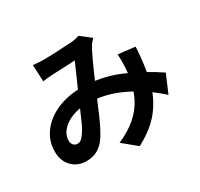

<svg xmlns="http://www.w3.org/2000/svg" viewBox="-172 -996 1344 1288"><g transform="rotate(-30 500.0 -351.5)"><path d="M297 -752Q367 -752 483 -760L507 -761Q545 -763 575 -775L655 -713L636 -692Q627 -682 621 -671Q589 -617 513 -439L488 -381L455 -304Q428 -238 407 -193.5Q386 -149 360 -107Q330 -62 292.5 -40.5Q255 -19 204 -19Q137 -19 93.5 -63Q50 -107 50 -181Q50 -261 97 -325.5Q144 -390 228 -427Q312 -464 417 -464Q570 -464 705.5 -406.5Q841 -349 960 -268L901 -129Q797 -225 666 -288.5Q535 -352 397 -352Q331 -352 278.5 -330.5Q226 -309 196.5 -274Q167 -239 167 -200Q167 -177 179 -163.5Q191 -150 209 -150Q224 -150 235 -157.5Q246 -165 261 -185Q282 -213 298.5 -248.5Q315 -284 341 -346L366 -404L420 -526Q445 -585 472 -644Q394 -639 347 -638L300 -636Q255 -634 219 -628L213 -757Q260 -752 297 -752ZM562 72 456 -15Q624 -87 688 -216Q733 -306 741 -426Q743 -464 743 -484Q743 -505 741 -535L872 -520Q863 -365 835.5 -259Q808 -153 743.5 -71Q679 11 562 72Z"/></g></svg>

Font: Merged Yaku Han JP
Style: Bold
Weight: 700
Designer: Ryoko NISHIZUKA 西塚涼子 (kana, bopomofo & ideographs); Paul D. Hunt (Latin, Greek & Cyrillic); Sandoll Communications 산돌커뮤니
Foundry: Adobe
Version: Version 2.004